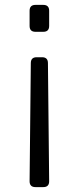

<svg xmlns="http://www.w3.org/2000/svg" viewBox="-20 -556 322 785"><path d="M125 -426Q101 -426 101 -450V-512Q101 -536 125 -536H157Q181 -536 181 -512V-450Q181 -426 157 -426ZM125 209Q101 209 101 185L106 -298Q106 -322 130 -322H152Q176 -322 176 -298L181 185Q181 209 157 209Z"/></svg>

Font: Pitagon Sans Text
Style: Regular
Weight: 400
Designer: Travis Tran
Foundry: Pitagon
Version: Version 1.001; ttfautohint (v1.8.4.7-5d5b);gftools[0.9.26]